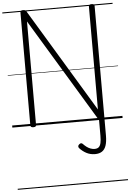

<svg xmlns="http://www.w3.org/2000/svg" viewBox="-94 -1180 1252 1844"><g transform="rotate(-5 531.5 -257.5)"><path d="M889 154Q889 214 876 251.5Q863 289 836.5 306Q810 323 770 323Q724 323 687 303.5Q650 284 621 252Q614 243 615 233.5Q616 224 626 216Q636 207 645 207.5Q654 208 661 216Q677 233 694.5 246Q712 259 731.5 266Q751 273 770 273Q796 273 810 260.5Q824 248 830 221.5Q836 195 836 152V2L229 -1003V-5Q229 5 222.5 9.5Q216 14 202 14Q174 14 174 -5V-1096Q174 -1106 181 -1110.5Q188 -1115 201 -1115Q213 -1115 219.5 -1111.5Q226 -1108 232 -1100L834 -102V-1096Q834 -1106 841 -1110.5Q848 -1115 862 -1115Q889 -1115 889 -1096ZM0 590H1063V600H0ZM0 -20H1063V0H0ZM0 -505H1063V-500H0ZM0 -1110H1063V-1100H0Z"/></g></svg>

Font: Playwrite FR Moderne Guides
Style: Regular
Weight: 400
Designer: Veronika Burian, José Scaglione
Foundry: TypeTogether
Version: Version 1.003